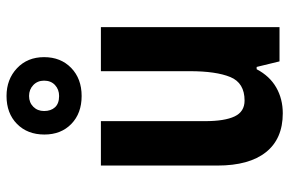

<svg xmlns="http://www.w3.org/2000/svg" viewBox="-169 -707 886 588"><g transform="rotate(-90 274.0 -413.0)"><path d="M485 -547V0H380L363 -70H356Q335 -30 300 -10Q265 10 221 10Q143 10 102 -41.5Q61 -93 61 -190V-547H197V-228Q197 -168 211.5 -137.5Q226 -107 260 -107Q314 -107 332 -150.5Q350 -194 350 -275V-547ZM274 -606Q221 -606 188.5 -637.5Q156 -669 156 -720Q156 -772 188.5 -804Q221 -836 274 -836Q325 -836 359 -804Q393 -772 393 -721Q393 -670 360 -638Q327 -606 274 -606ZM274 -675Q294 -675 307.5 -687.5Q321 -700 321 -721Q321 -741 307.5 -754Q294 -767 274 -767Q254 -767 241 -754Q228 -741 228 -721Q228 -700 239.5 -687.5Q251 -675 274 -675Z"/></g></svg>

Font: Noto Sans Condensed
Style: Bold
Weight: 700
Width: 3
Designer: Monotype Design Team
Foundry: Monotype Imaging Inc.
Version: Version 2.013; ttfautohint (v1.8.4.7-5d5b)